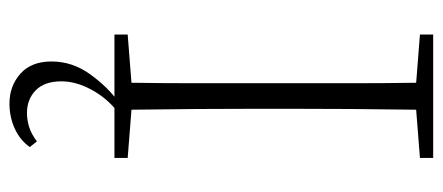

<svg xmlns="http://www.w3.org/2000/svg" viewBox="-285 -429 936 406"><g transform="rotate(90 183.0 -226.0)"><path d="M53 -646V-674H314V-646L212 -638Q211 -571 210.5 -502Q210 -433 210 -364V-310Q210 -241 210.5 -172.5Q211 -104 212 -36L314 -28V0H53V-28L155 -36Q156 -104 156 -172.5Q156 -241 156 -310V-364Q156 -433 156 -501.5Q156 -570 155 -638ZM110 133Q110 89 137 51.5Q164 14 195 -8H218Q188 15 170 48Q152 81 152 112Q152 148 171 166.5Q190 185 219 185Q233 185 248 180.5Q263 176 279 164L291 179Q276 200 251.5 211Q227 222 199 222Q162 222 136 199Q110 176 110 133Z"/></g></svg>

Font: Source Serif Pro Light
Style: Regular
Weight: 300
Designer: Frank Grießhammer
Foundry: Adobe Systems Incorporated
Version: Version 3.001;hotconv 1.0.111;makeotfexe 2.5.65597